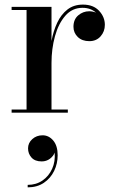

<svg xmlns="http://www.w3.org/2000/svg" viewBox="-20 -490 498 835"><path d="M102 155.2Q102 131.6 120.4 115Q138.8 98.4 165.2 98.4Q192.4 98.4 211.6 121.2Q230.8 144 230.8 185.2Q230.8 221.6 215.4 253.4Q200 285.2 170.8 305Q141.6 324.8 100.4 324.8V314Q137.2 314 164.8 295Q192.4 276 206.8 244Q221.2 212 217.6 173.6Q212.8 188.4 197.4 200.2Q182 212 161.2 212Q132 212 117 195.2Q102 178.4 102 155.2ZM30.5 -13.5H95.5V-446.5H30.5V-460H204V-311.5Q212 -355.5 229 -391.5Q246 -427.5 273.5 -448.8Q301 -470 340.5 -470Q386 -470 411 -443Q436 -416 436 -382Q436 -353 417.5 -332Q399 -311 368.5 -311Q337 -311 318.2 -329.2Q299.5 -347.5 299.5 -373.5Q299.5 -405.5 320.2 -423.2Q341 -441 368 -441Q383.5 -441 397.5 -435Q374 -456 339 -456Q294 -456 264 -421.5Q234 -387 219 -332.2Q204 -277.5 204 -216.5V-13.5H275V0H30.5Z"/></svg>

Font: Bodoni* 16 Medium
Style: Regular
Weight: 500
Version: Version 2.2